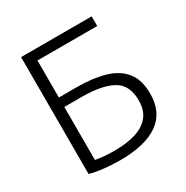

<svg xmlns="http://www.w3.org/2000/svg" viewBox="-161 -826 934 966"><g transform="rotate(-30 306.0 -343.5)"><path d="M263 6Q221 6 173 1Q125 -4 91 -14V-693H501V-637H154V-422H257Q351 -422 419.5 -402Q488 -382 525 -335.5Q562 -289 562 -209Q562 -101 486 -47.5Q410 6 263 6ZM265 -50Q332 -50 383.5 -65Q435 -80 465 -115Q495 -150 495 -209Q495 -299 433 -333Q371 -367 256 -367H154V-59Q176 -55 203 -52.5Q230 -50 265 -50Z"/></g></svg>

Font: Ubuntu Sans Light
Style: Regular
Weight: 300
Designer: Dalton Maag Ltd
Foundry: Dalton Maag Ltd
Version: Version 1.006; ttfautohint (v1.8.4.7-5d5b)